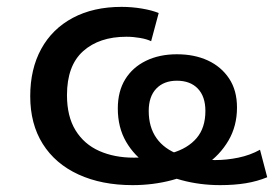

<svg xmlns="http://www.w3.org/2000/svg" viewBox="-20 -530 803 559"><path d="M366 9Q276 9 208.5 -22Q141 -53 104.5 -111Q68 -169 68 -250Q68 -329 100 -387.5Q132 -446 192 -478Q252 -510 334 -510Q364 -510 393.5 -505Q423 -500 442 -492L420 -410Q408 -416 388 -419.5Q368 -423 348 -423Q269 -423 222 -381Q175 -339 175 -253Q175 -191 200 -150.5Q225 -110 269 -90.5Q313 -71 369 -71Q434 -71 480.5 -84.5Q527 -98 552.5 -128Q578 -158 578 -207Q578 -249 556 -272Q534 -295 495 -295Q457 -295 435 -272Q413 -249 413 -207Q413 -160 435.5 -128Q458 -96 501.5 -80Q545 -64 607 -64Q640 -64 674 -71Q708 -78 737 -94L758 -14Q729 -2 695.5 3.5Q662 9 621 9Q562 9 508.5 -5.5Q455 -20 413 -48Q371 -76 347 -117.5Q323 -159 323 -214Q323 -264 344.5 -299Q366 -334 405 -353Q444 -372 495 -372Q546 -372 585 -354Q624 -336 647 -301.5Q670 -267 670 -217Q670 -163 645 -120.5Q620 -78 577.5 -49Q535 -20 480.5 -5.5Q426 9 366 9Z"/></svg>

Font: Nunito Sans 6pt SemiBold
Style: Regular
Weight: 600
Version: Version 3.101;gftools[0.9.27]